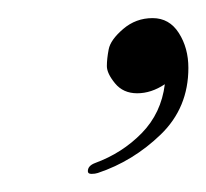

<svg xmlns="http://www.w3.org/2000/svg" viewBox="-20 -579 228 212"><path d="M77 -390Q77 -396 85 -399Q115 -410 136.5 -432Q158 -454 162 -486Q147 -476 131.5 -476Q116 -476 107 -487Q98 -498 98 -506Q98 -514 100 -524.5Q102 -535 116 -547Q130 -559 148.5 -559Q167 -559 177.5 -542.5Q188 -526 188 -504Q188 -460 157.5 -430.5Q127 -401 88 -388Q85 -387 81 -387Q77 -387 77 -390Z"/></svg>

Font: Great Vibes
Style: Regular
Weight: 400
Designer: Robert E. Leuschke
Foundry: Robert E. Leuschke
Version: Version 1.001